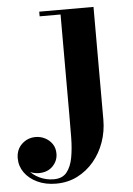

<svg xmlns="http://www.w3.org/2000/svg" viewBox="-168 -500 555 800"><g transform="rotate(-5 109.5 -100.0)"><path d="M34.5 260Q-9.5 260 -43.5 244Q-77.5 228 -96.8 201Q-116 174 -116 141Q-116 104.5 -92 81.8Q-68 59 -34 59Q-14 59 4.5 68.2Q23 77.5 34.8 94.5Q46.5 111.5 46.5 135.5Q46.5 165.5 24.8 187.8Q3 210 -33 210Q-55 210 -73.8 200Q-92.5 190 -103.8 174.2Q-115 158.5 -115 141H-96Q-96 169 -78.5 191.8Q-61 214.5 -33 227.8Q-5 241 26.5 241Q62.5 241 80.8 218.2Q99 195.5 106 157.8Q113 120 113.5 73.5Q114 27 114 -20.5V-440.5H26.5V-460H253.5V11.5Q253.5 60.5 237.8 105.2Q222 150 192.8 184.8Q163.5 219.5 123.5 239.8Q83.5 260 34.5 260Z"/></g></svg>

Font: Bodoni Moda
Style: Bold
Weight: 700
Designer: Owen Earl
Foundry: indestructible type
Version: Version 2.005